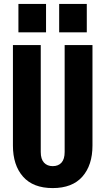

<svg xmlns="http://www.w3.org/2000/svg" viewBox="-20 -950 538 980"><path d="M249 10Q149 10 97.5 -48.5Q46 -107 46 -207V-720H188V-174Q188 -138 204.5 -120Q221 -102 249 -102Q278 -102 294 -120Q310 -138 310 -174V-720H452V-207Q452 -107 400.5 -48.5Q349 10 249 10ZM282 -785V-930H423V-785ZM74 -785V-930H215V-785Z"/></svg>

Font: Instrument Sans Condensed
Style: Bold
Weight: 700
Width: 3
Designer: Rodrigo Fuenzalida
Foundry: fragTYPE
Version: Version 1.000;gftools[0.9.28]